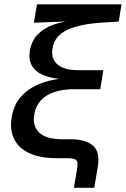

<svg xmlns="http://www.w3.org/2000/svg" viewBox="-20 -748 595 908"><path d="M329.6 140.1 345.2 47.9Q348.6 28.8 345.5 18.3Q342.3 7.8 330.8 3.9Q319.3 0 297.4 0H246.1Q170.9 0 120.1 -22.9Q69.3 -45.9 47.4 -89.4Q25.4 -132.8 35.2 -192.9Q44.9 -250.5 75.7 -286.9Q106.4 -323.2 149.7 -343.5Q192.9 -363.8 239.7 -371.8Q286.6 -379.9 327.6 -380.4L326.7 -370.6Q287.1 -371.1 247.8 -376.5Q208.5 -381.8 177.5 -396.2Q146.5 -410.6 130.6 -437.5Q114.7 -464.4 121.1 -506.8Q129.4 -557.6 160.9 -587.9Q192.4 -618.2 238 -633.1Q283.7 -647.9 334.5 -651.9L335.9 -647.9L140.1 -640.6L154.8 -727.5H554.7L541.5 -646L470.2 -641.6Q360.4 -635.3 299.6 -607.4Q238.8 -579.6 228.5 -520.5Q219.7 -471.7 251.2 -443.8Q282.7 -416 352.1 -416H468.8L454.1 -326.2H330.6Q277.8 -326.2 237.8 -313Q197.8 -299.8 173.3 -273.4Q148.9 -247.1 142.1 -207.5Q132.3 -152.8 165.3 -121.1Q198.2 -89.4 273.4 -89.4H313Q385.3 -89.4 419.7 -59.3Q454.1 -29.3 442.4 41.5L425.8 140.1Z"/></svg>

Font: Inter 17pt Medium
Style: Italic
Weight: 500
Italic angle: -9.3988°
Version: Version 4.001;git-66647c0bb